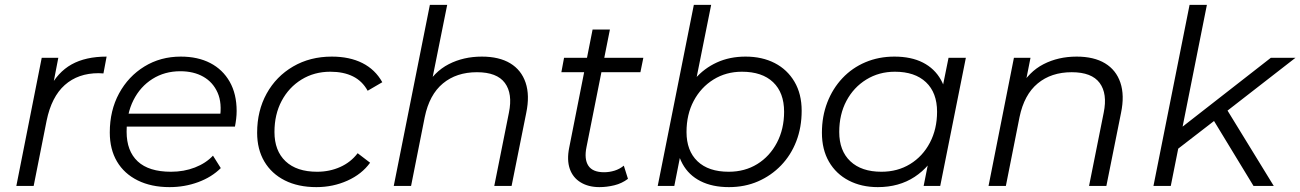

<svg xmlns="http://www.w3.org/2000/svg" viewBox="-20 -762 5330 787"><path d="M47 0 151 -525H219L189 -370L181 -397Q216 -466 273.5 -498Q331 -530 417 -530L404 -461Q399 -461 394.5 -461.5Q390 -462 384 -462Q300 -462 245.5 -413.5Q191 -365 171 -267L118 0Z M675 5Q600 5 544.5 -22.5Q489 -50 459.5 -100Q430 -150 430 -219Q430 -309 468 -379Q506 -449 572 -489.5Q638 -530 721 -530Q791 -530 842 -503.5Q893 -477 921.5 -427Q950 -377 950 -307Q950 -291 948 -274.5Q946 -258 943 -243H482L491 -296H910L881 -276Q891 -339 872 -382Q853 -425 813.5 -447.5Q774 -470 719 -470Q655 -470 605 -438.5Q555 -407 527 -351.5Q499 -296 499 -222Q499 -143 544.5 -100.5Q590 -58 681 -58Q734 -58 779 -75.5Q824 -93 853 -124L885 -73Q848 -36 792.5 -15.5Q737 5 675 5Z M1277 5Q1202 5 1147.5 -22.5Q1093 -50 1063.5 -100Q1034 -150 1034 -218Q1034 -308 1073 -378.5Q1112 -449 1181.5 -489.5Q1251 -530 1340 -530Q1413 -530 1465.5 -503.5Q1518 -477 1547 -425L1487 -390Q1465 -430 1426.5 -449Q1388 -468 1334 -468Q1268 -468 1216 -436Q1164 -404 1134.5 -348.5Q1105 -293 1105 -221Q1105 -144 1150.5 -101Q1196 -58 1280 -58Q1331 -58 1374.5 -77.5Q1418 -97 1446 -134L1497 -95Q1463 -48 1404 -21.5Q1345 5 1277 5Z M1955 -530Q2026 -530 2071.5 -502.5Q2117 -475 2134.5 -423Q2152 -371 2137 -299L2077 0H2006L2066 -300Q2082 -378 2049.5 -422Q2017 -466 1935 -466Q1851 -466 1795.5 -420Q1740 -374 1721 -282L1665 0H1594L1742 -742H1813L1739 -374L1721 -400Q1759 -468 1819.5 -499Q1880 -530 1955 -530Z M2437 5Q2392 5 2360 -14.5Q2328 -34 2315.5 -70Q2303 -106 2313 -156L2409 -641H2480L2384 -159Q2374 -110 2391.5 -83Q2409 -56 2456 -56Q2478 -56 2499 -62.5Q2520 -69 2537 -83L2554 -29Q2529 -10 2498 -2.5Q2467 5 2437 5ZM2281 -466 2292 -525H2617L2605 -466Z M2676 0 2824 -742H2895L2821 -373L2789 -269L2777 -167L2744 0ZM2968 5Q2900 5 2851.5 -19.5Q2803 -44 2777.5 -90.5Q2752 -137 2751 -203Q2751 -275 2771 -335Q2791 -395 2828.5 -438.5Q2866 -482 2918.5 -506Q2971 -530 3036 -530Q3104 -530 3155.5 -503.5Q3207 -477 3236.5 -427Q3266 -377 3266 -308Q3266 -240 3244 -183Q3222 -126 3181.5 -84Q3141 -42 3087 -18.5Q3033 5 2968 5ZM2967 -58Q3033 -58 3084 -89.5Q3135 -121 3164.5 -177Q3194 -233 3194 -304Q3194 -382 3149 -425Q3104 -468 3021 -468Q2956 -468 2904.5 -436Q2853 -404 2823.5 -348.5Q2794 -293 2794 -221Q2794 -144 2839 -101Q2884 -58 2967 -58Z M3578 5Q3511 5 3459 -22Q3407 -49 3378 -99Q3349 -149 3349 -218Q3349 -285 3371 -342Q3393 -399 3433 -441.5Q3473 -484 3527.5 -507Q3582 -530 3646 -530Q3715 -530 3763 -505.5Q3811 -481 3837 -434.5Q3863 -388 3863 -322Q3863 -227 3828 -153Q3793 -79 3729 -37Q3665 5 3578 5ZM3593 -58Q3659 -58 3710.5 -89.5Q3762 -121 3791.5 -177Q3821 -233 3821 -304Q3821 -382 3775.5 -425Q3730 -468 3648 -468Q3583 -468 3531 -436Q3479 -404 3449.5 -348.5Q3420 -293 3420 -221Q3420 -144 3465.5 -101Q3511 -58 3593 -58ZM3766 0 3796 -151 3826 -257 3836 -367 3868 -525H3939L3834 0Z M4393 -530Q4464 -530 4509.5 -502.5Q4555 -475 4572.5 -423Q4590 -371 4575 -299L4515 0H4444L4504 -300Q4520 -378 4487.5 -422Q4455 -466 4373 -466Q4289 -466 4233.5 -420Q4178 -374 4159 -282L4103 0H4032L4136 -525H4204L4174 -374L4159 -400Q4197 -468 4257.5 -499Q4318 -530 4393 -530Z M4793 -140 4807 -227 5189 -525H5290L5003 -302L4964 -272ZM4708 0 4856 -742H4927L4779 0ZM5118 0 4952 -273 5001 -326 5201 0Z"/></svg>

Font: MOST Montserrat
Style: Italic
Weight: 400
Italic angle: -11.3°
Designer: Julieta Ulanovsky
Foundry: Julieta Ulanovsky
Version: Version 8.000;March 11, 2024;FontCreator 15.0.0.2926 64-bit